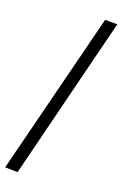

<svg xmlns="http://www.w3.org/2000/svg" viewBox="-168 -808 624 979"><g transform="rotate(20 144.0 -319.0)"><path d="M0 121 222 -760H288L68 122Z"/></g></svg>

Font: Noto Naskh Arabic UI Semi
Style: Bold
Weight: 700
Designer: Monotype Design Team, David Williams, Mohamad Dakak and Nizar Qandah
Foundry: Monotype Imaging Inc.
Version: Version 2.014; ttfautohint (v1.8.4.7-5d5b)